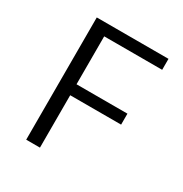

<svg xmlns="http://www.w3.org/2000/svg" viewBox="-156 -776 852 895"><g transform="rotate(30 270.5 -329.0)"><path d="M109 -658H495V-599H183V-341H457V-282H183V0H109Z"/></g></svg>

Font: QiushuiShotai Bright
Style: Regular
Weight: 400
Designer: Christian Thalmann (Catharsis Fonts)
Version: Version 1.250;